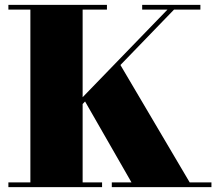

<svg xmlns="http://www.w3.org/2000/svg" viewBox="-20 -770 894 790"><path d="M14.5 -19.5V0H400V-19.5H320V-342L330 -352.5L521 -19.5H440V0H850V-19.5H760.5L475.5 -502.5L696 -730.5H804.5V-750H565V-730.5H669L320 -370V-730.5H420V-750H14.5V-730.5H105V-19.5Z"/></svg>

Font: Bodoni* 11pt Fatface
Style: Regular
Weight: 900
Version: Version 2.3